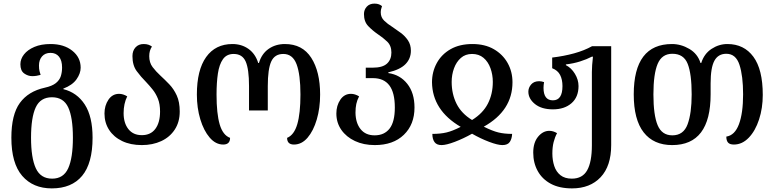

<svg xmlns="http://www.w3.org/2000/svg" viewBox="-20 -792 4295 1064"><path d="M267 252Q163 252 103 182.5Q43 113 43 -29Q43 -157 90 -221.5Q137 -286 228 -306Q269 -315 289.5 -331.5Q310 -348 317 -370Q324 -392 324 -418Q324 -457 307 -478Q290 -499 260 -499Q230 -499 213 -479.5Q196 -460 196 -429Q196 -410 199 -398Q202 -386 205 -377Q195 -374 183 -372Q171 -370 159 -370Q135 -370 114 -385Q93 -400 93 -436Q93 -465 113 -490.5Q133 -516 170.5 -532Q208 -548 260 -548Q334 -548 380.5 -511Q427 -474 427 -417Q427 -385 404 -352.5Q381 -320 331 -301V-298Q407 -279 450 -212.5Q493 -146 493 -29Q493 113 435 182.5Q377 252 267 252ZM269 198Q332 198 358 140.5Q384 83 384 -29Q384 -141 358 -197Q332 -253 268 -253Q204 -253 178 -197Q152 -141 152 -29Q152 83 178.5 140.5Q205 198 269 198Z M766 12Q703 12 656.5 -10.5Q610 -33 584.5 -72.5Q559 -112 559 -163Q559 -207 581 -239.5Q603 -272 640 -272Q662 -272 685 -258Q665 -218 665 -165Q665 -110 691.5 -76.5Q718 -43 766 -43Q815 -43 841 -78Q867 -113 867 -174Q867 -215 855.5 -244Q844 -273 826.5 -295Q809 -317 790 -337Q761 -366 737.5 -398Q714 -430 714 -481Q714 -511 731 -529.5Q748 -548 776 -548Q792 -548 803 -544Q814 -540 822 -534Q807 -512 807 -481Q807 -445 825.5 -420.5Q844 -396 869 -373Q893 -351 918 -325Q943 -299 959.5 -263Q976 -227 976 -174Q976 -116 948.5 -74Q921 -32 873.5 -10Q826 12 766 12Z M1217 9Q1175 9 1142 -29.5Q1109 -68 1090 -131Q1071 -194 1071 -268Q1071 -404 1122.5 -476Q1174 -548 1268 -548Q1319 -548 1357 -521Q1395 -494 1411 -443H1415Q1430 -494 1468.5 -521Q1507 -548 1559 -548Q1656 -548 1705 -471.5Q1754 -395 1754 -268Q1754 -193 1735.5 -130Q1717 -67 1684.5 -29Q1652 9 1609 9Q1571 9 1571 -28Q1610 -44 1627.5 -104Q1645 -164 1645 -268Q1645 -379 1623.5 -436Q1602 -493 1550 -493Q1502 -493 1483 -451Q1464 -409 1464 -315V-180H1360V-315Q1360 -409 1341.5 -451Q1323 -493 1275 -493Q1236 -493 1215.5 -464Q1195 -435 1187.5 -384.5Q1180 -334 1180 -268Q1180 -162 1197.5 -102.5Q1215 -43 1255 -28Q1255 9 1217 9Z M2057 12Q1995 12 1947 -10.5Q1899 -33 1871.5 -72.5Q1844 -112 1844 -163Q1844 -207 1866 -239.5Q1888 -272 1925 -272Q1947 -272 1970 -258Q1959 -237 1954.5 -216Q1950 -195 1950 -167Q1951 -110 1978.5 -76Q2006 -42 2056 -42Q2110 -42 2139 -79.5Q2168 -117 2168 -196Q2168 -279 2137.5 -319Q2107 -359 2047 -359H2007V-417H2046Q2100 -417 2124.5 -439.5Q2149 -462 2149 -501Q2149 -539 2125.5 -561.5Q2102 -584 2073 -603Q2044 -623 2020.5 -647.5Q1997 -672 1997 -714Q1997 -738 2012.5 -755Q2028 -772 2055 -772Q2070 -772 2080 -768Q2090 -764 2097 -758Q2090 -740 2090 -723Q2090 -696 2109 -677.5Q2128 -659 2154 -643Q2178 -627 2201.5 -609.5Q2225 -592 2241 -568Q2257 -544 2257 -511Q2257 -467 2227 -436.5Q2197 -406 2132 -391V-387Q2197 -378 2237 -327.5Q2277 -277 2277 -196Q2277 -102 2218 -45Q2159 12 2057 12Z M2427 12Q2400 12 2388 -4.5Q2376 -21 2376 -50Q2421 -50 2454.5 -58Q2488 -66 2533 -89Q2376 -181 2374 -336Q2374 -394 2400.5 -442.5Q2427 -491 2477 -519.5Q2527 -548 2598 -548Q2667 -548 2716.5 -519.5Q2766 -491 2793 -443Q2820 -395 2820 -336Q2820 -179 2661 -90Q2709 -66 2742 -58Q2775 -50 2818 -50Q2817 -24 2805.5 -6Q2794 12 2764 12Q2738 12 2690.5 -6Q2643 -24 2596 -51Q2548 -24 2500.5 -6Q2453 12 2427 12ZM2596 -127Q2656 -164 2683.5 -217.5Q2711 -271 2711 -338Q2711 -378 2698 -414Q2685 -450 2659.5 -471.5Q2634 -493 2596 -493Q2559 -493 2534 -471Q2509 -449 2496 -413.5Q2483 -378 2483 -338Q2483 -271 2510 -217Q2537 -163 2596 -127Z M3150 252Q3080 252 3032.5 226.5Q2985 201 2960 156Q2935 111 2935 54Q2935 -2 2962 -34.5Q2989 -67 3024 -67Q3046 -67 3067 -54Q3055 -32 3048 -4.5Q3041 23 3041 59Q3041 96 3051.5 128Q3062 160 3086 179Q3110 198 3149 198Q3208 198 3234 151.5Q3260 105 3260 13V-393Q3260 -411 3261.5 -431.5Q3263 -452 3266 -478H3260Q3231 -463 3194.5 -451.5Q3158 -440 3116 -435V-431Q3146 -416 3166 -383Q3186 -350 3186 -315Q3186 -254 3147 -220Q3108 -186 3044 -186Q2981 -186 2944.5 -215.5Q2908 -245 2908 -284Q2908 -306 2923.5 -324Q2939 -342 2968 -342Q2980 -342 2995 -337Q2992 -320 2992 -305Q2992 -236 3044 -236Q3097 -236 3097 -315Q3097 -351 3084 -376.5Q3071 -402 3040 -414V-473Q3106 -481 3162 -496.5Q3218 -512 3261 -536H3367V12Q3367 128 3308.5 190Q3250 252 3150 252Z M3705 12Q3602 12 3547 -58.5Q3492 -129 3492 -269Q3492 -548 3704 -548Q3754 -548 3800 -521Q3846 -494 3862 -443H3866Q3882 -494 3923 -521Q3964 -548 4011 -548Q4103 -548 4155 -477.5Q4207 -407 4207 -266Q4207 -193 4186.5 -130Q4166 -67 4129.5 -29Q4093 9 4047 9Q4024 9 4014.5 -2Q4005 -13 4005 -35Q4052 -42 4075 -103.5Q4098 -165 4098 -269Q4098 -371 4078 -432.5Q4058 -494 4005 -494Q3960 -494 3939 -455.5Q3918 -417 3918 -330V-269Q3918 12 3705 12ZM3706 -42Q3768 -42 3790.5 -103.5Q3813 -165 3813 -269Q3813 -382 3791 -438Q3769 -494 3706 -494Q3648 -494 3624.5 -438Q3601 -382 3601 -269Q3601 -154 3624.5 -98Q3648 -42 3706 -42Z"/></svg>

Font: Noto Serif Georgian SemiCondensed Medium
Style: Regular
Weight: 500
Width: 4
Designer: Monotype Design Team, Akaki Razmadze
Foundry: Google LLC
Version: Version 2.003; ttfautohint (v1.8.4.7-5d5b)